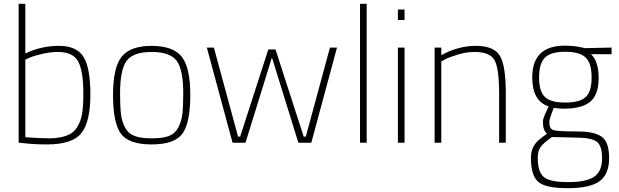

<svg xmlns="http://www.w3.org/2000/svg" viewBox="-20 -750 3253 1009"><path d="M113 -469Q196 -509 289.5 -509Q383 -509 419 -451Q455 -393 455 -252Q455 -111 408 -51Q361 9 227 9Q157 9 100 2L78 0V-730H113ZM113 -29Q191 -23 239.5 -23Q288 -23 326.5 -36Q365 -49 385 -81Q405 -113 411.5 -152.5Q418 -192 418 -258Q418 -376 391 -426.5Q364 -477 285 -477Q245 -477 202 -467Q159 -457 136 -447L113 -437Z M620 -453Q666 -509 777 -509Q888 -509 934 -453Q980 -397 980 -251Q980 -105 939 -48Q898 9 777 9Q656 9 615 -48Q574 -105 574 -251Q574 -397 620 -453ZM689 -35Q721 -23 777 -23Q833 -23 865.5 -34.5Q898 -46 915.5 -77.5Q933 -109 938 -148.5Q943 -188 943 -259Q943 -385 908 -431Q873 -477 777 -477Q681 -477 646 -431Q611 -385 611 -259Q611 -188 616 -148.5Q621 -109 638.5 -77.5Q656 -46 689 -35Z M1067 -500H1104L1231 -32H1242L1390 -490H1428L1576 -32H1587L1714 -500H1751L1616 0H1548L1409 -448L1270 0H1202Z M1872 0V-730H1907V0Z M2071 0V-500H2106V0ZM2071 -645V-700H2106V-645Z M2299 0H2264V-500H2299V-460Q2388 -509 2481 -509Q2574 -509 2606 -458.5Q2638 -408 2638 -260V0H2603V-258Q2603 -390 2579 -433.5Q2555 -477 2474 -477Q2434 -477 2390.5 -464.5Q2347 -452 2323 -440L2299 -427Z M3181 81Q3181 166 3130.5 202.5Q3080 239 2963.5 239Q2847 239 2808.5 205.5Q2770 172 2770 80Q2770 23 2808 -11Q2822 -24 2855 -48Q2833 -62 2833 -113Q2833 -127 2856 -175L2863 -191Q2777 -219 2777 -343Q2777 -510 2948 -510Q3000 -510 3040 -500L3054 -497L3194 -500V-465H3086Q3126 -428 3126 -340.5Q3126 -253 3082.5 -216Q3039 -179 2944 -179Q2914 -179 2890 -183Q2867 -126 2867 -111Q2867 -96 2869 -88Q2871 -80 2877 -73Q2883 -66 2900 -64Q2931 -59 3017 -59Q3103 -59 3142 -31.5Q3181 -4 3181 81ZM2806 79Q2806 153 2837.5 180Q2869 207 2965.5 207Q3062 207 3103 178.5Q3144 150 3144 81.5Q3144 13 3114 -7Q3084 -27 3002 -27L2881 -30Q2836 1 2821 22.5Q2806 44 2806 79ZM2813 -343Q2813 -269 2844 -240Q2875 -211 2950.5 -211Q3026 -211 3057.5 -239.5Q3089 -268 3089 -343Q3089 -418 3057.5 -448Q3026 -478 2950.5 -478Q2875 -478 2844 -447.5Q2813 -417 2813 -343Z"/></svg>

Font: Titillium Web[RUS by Daymarius]
Style: Regular
Weight: 200
Designer: Cyrillization by Daymarius
Foundry: Cyrillization by Daymarius
Version: Version 1.002 September 11, 2018